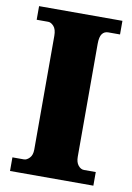

<svg xmlns="http://www.w3.org/2000/svg" viewBox="-82 -766 564 819"><g transform="rotate(10 200.0 -357.0)"><path d="M20 0V-59H70Q82 -59 94 -71.5Q106 -84 106 -108V-600Q106 -629 94 -642Q82 -655 70 -655H20V-714H381V-655H330Q313 -655 303.5 -642Q294 -629 294 -599V-110Q294 -86 305 -72.5Q316 -59 330 -59H381V0Z"/></g></svg>

Font: Noto Serif SemiCondensed Black
Style: Regular
Weight: 900
Width: 4
Designer: Monotype Design Team
Foundry: Monotype Imaging Inc.
Version: Version 2.014; ttfautohint (v1.8.4.7-5d5b)